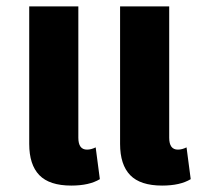

<svg xmlns="http://www.w3.org/2000/svg" viewBox="-20 -568 637 598"><path d="M202 10Q134 10 102.5 -22.5Q71 -55 71 -120V-548H224V-139Q224 -102 251 -102Q264 -102 278 -109L291 -10Q258 10 202 10ZM485 10Q417 10 385.5 -22.5Q354 -55 354 -120V-548H507V-139Q507 -102 534 -102Q547 -102 561 -109L574 -10Q541 10 485 10Z"/></svg>

Font: Noto Sans Thai Cond ExtBd
Style: Regular
Weight: 800
Width: 3
Designer: Monotype Design Team
Foundry: Monotype Imaging Inc.
Version: Version 2.002; ttfautohint (v1.8.4.7-5d5b)